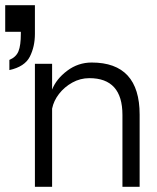

<svg xmlns="http://www.w3.org/2000/svg" viewBox="-77 -717 603 737"><path d="M57 0V-472H123V-373Q139 -414 181 -445.5Q223 -477 275 -477Q459 -477 459 -277V0H393V-276Q393 -417 266 -417Q231 -417 200.5 -400Q170 -383 149.5 -356.5Q129 -330 123 -300V0ZM-41 -487Q-15 -498 -6 -520.5Q3 -543 3 -587V-595H-57V-697H57V-587Q57 -538 37.5 -499.5Q18 -461 -41 -448Z"/></svg>

Font: Lil Grotesk
Style: Regular
Weight: 400
Designer: Bastien Sozeau
Foundry: NBR — Bastien Sozeau
Version: Version 4.002; ttfautohint (v1.8.4.7-5d5b)